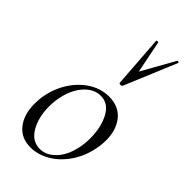

<svg xmlns="http://www.w3.org/2000/svg" viewBox="-233 -791 865 865"><g transform="rotate(45 199.0 -358.5)"><path d="M28 -138Q28 -169 33 -193Q44 -251 75 -298Q106 -345 150 -372Q194 -399 243 -399Q305 -399 339 -357.5Q373 -316 373 -250Q373 -222 367 -193Q355 -132 322 -84.5Q289 -37 244.5 -11.5Q200 14 154 14Q95 14 61.5 -28Q28 -70 28 -138ZM311 -149Q316 -173 316 -207Q316 -276 289.5 -325.5Q263 -375 214 -375Q171 -375 136.5 -337Q102 -299 89 -236Q83 -208 83 -176Q83 -108 111 -59.5Q139 -11 189 -11Q231 -11 265 -48Q299 -85 311 -149ZM227 -727 258 -573 346 -730Q346 -731 349 -731Q352 -731 354.5 -729.5Q357 -728 356 -726L252 -477Q249 -472 241 -472Q238 -472 235.5 -473.5Q233 -475 233 -477L215 -726Q215 -729 221 -729.5Q227 -730 227 -727Z"/></g></svg>

Font: Cormorant Infant
Style: Italic
Weight: 400
Italic angle: -10°
Designer: Christian Thalmann (Catharsis Fonts)
Foundry: Catharsis Fonts
Version: Version 4.000